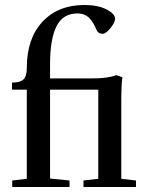

<svg xmlns="http://www.w3.org/2000/svg" viewBox="-20 -746 592 766"><path d="M28.8 0V-25.9L86.9 -32.7V-388.2H27.8V-416.5Q60.5 -416.5 73.7 -429.2Q86.9 -441.9 86.9 -474.1Q86.9 -592.3 149.4 -659.2Q211.9 -726.1 316.9 -726.1Q370.6 -726.1 404.8 -708.5Q439 -690.9 439 -671.4Q439 -656.7 420.9 -634Q402.8 -611.3 389.2 -611.3Q371.1 -611.3 364.7 -627.9Q359.4 -640.1 355 -648.2Q350.6 -656.2 341.6 -668Q332.5 -679.7 319.1 -686Q305.7 -692.4 289.1 -692.4Q231.4 -692.4 205.6 -641.6Q179.7 -590.8 179.7 -488.8V-433.1H321.8Q353.5 -433.1 369.6 -433.6Q385.7 -434.1 407 -437Q428.2 -439.9 443.4 -446.3L468.3 -438Q463.9 -403.3 463.9 -357.9V-32.7L522.5 -25.9V0H313V-25.9L372.1 -32.7V-388.2H179.7V-33.7L257.3 -25.9V0Z"/></svg>

Font: Elstob Medium
Style: Regular
Weight: 500
Designer: Peter S. Baker
Version: Version 1.015